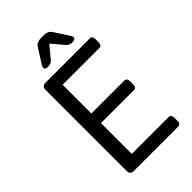

<svg xmlns="http://www.w3.org/2000/svg" viewBox="-265 -985 1076 1076"><g transform="rotate(-45 273.0 -447.5)"><path d="M308 -895H283C263 -895 247 -888 237 -873L181 -785C177 -778 175 -772 175 -767C175 -758 183 -753 198 -753H200C214 -753 224 -757 234 -766L295 -840L358 -766C368 -757 378 -753 391 -753H393C409 -753 417 -759 417 -768C417 -773 415 -779 411 -785L354 -873C344 -888 328 -895 308 -895ZM476 -700H127C106 -700 97 -691 97 -670V-30C97 -9 106 0 127 0H477C491 0 497 -9 497 -30V-46C497 -67 491 -76 477 -76H185V-320H446C460 -320 466 -329 466 -350V-366C466 -387 460 -396 446 -396H185V-624H476C490 -624 496 -633 496 -654V-670C496 -691 490 -700 476 -700Z"/></g></svg>

Font: Asap
Style: Regular
Weight: 400
Designer: Pablo Cosgaya
Foundry: Pablo Cosgaya
Version: Version 1.007;PS 001.007;hotconv 1.0.70;makeotf.lib2.5.58329